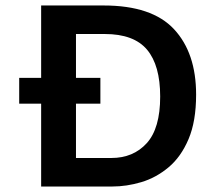

<svg xmlns="http://www.w3.org/2000/svg" viewBox="-20 -680 789 700"><path d="M130 0V-302H50V-396H130V-660H358Q534 -660 614.5 -573.5Q695 -487 695 -335Q695 -238 667.5 -173Q640 -108 594.5 -70Q549 -32 495.5 -16Q442 0 389 0ZM346 -302H257V-104H386Q466 -104 515 -158Q564 -212 564 -328Q564 -442 516 -499Q468 -556 362 -556H257V-396H346Z"/></svg>

Font: Bricolage Grotesque 10pt SemiBold
Style: Regular
Weight: 600
Designer: Mathieu Triay
Foundry: Atelier Triay
Version: Version 1.000; ttfautohint (v1.8.4.7-5d5b);gftools[0.9.29]